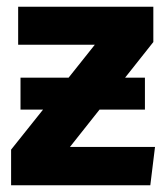

<svg xmlns="http://www.w3.org/2000/svg" viewBox="-20 -551 494 571"><path d="M188 -114H441L427 0H13V-106L108 -225H41V-320H184L262 -418H34V-531H436V-426L352 -320H411V-225H276Z"/></svg>

Font: Fira Sans BGR
Style: Bold
Weight: 700
Designer: bBox Type GmbH & Carrois Corporate GbR & Edenspiekermann AG
Foundry: bBox Type GmbH & Carrois Corporate GbR & Edenspiekermann AG
Version: Version 4.301